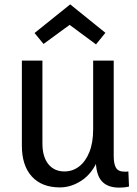

<svg xmlns="http://www.w3.org/2000/svg" viewBox="-20 -846 627 878"><path d="M418 -118H429Q402 -53 354 -21Q306 11 254 11Q171 11 125.5 -39Q80 -89 80 -180V-569H174V-190Q174 -129 201 -95.5Q228 -62 275 -62Q312 -62 341.5 -84.5Q371 -107 388.5 -150Q406 -193 406 -255V-569H500V-133Q500 -96 510.5 -78.5Q521 -61 550 -61Q554 -61 558 -61Q562 -61 567 -62L570 7Q558 10 546.5 11Q535 12 525 12Q471 12 444.5 -18.5Q418 -49 418 -118ZM462 -696 419 -643 292 -737H305L179 -645L138 -695L301 -826Z"/></svg>

Font: Yaldevi ExtraLight Medium
Style: Regular
Weight: 500
Version: Version 1.100